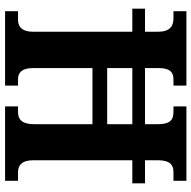

<svg xmlns="http://www.w3.org/2000/svg" viewBox="-19 -735 754 756"><g transform="rotate(90 358.0 -357.0)"><path d="M24 0H317V-51H292C265 -51 248 -67 248 -111V-344H469V-115C469 -67 451 -51 421 -51H399V0H692V-51H658C631 -51 611 -66 611 -111V-501H702V-551H611V-602C611 -650 630 -663 658 -663H692V-714H399V-663H420C452 -663 469 -650 469 -602V-551H248V-604C248 -650 265 -663 292 -663H317V-714H24V-663H52C82 -663 105 -650 105 -602V-551H14V-501H105V-111C105 -67 86 -51 58 -51H24ZM248 -402V-501H469V-402Z"/></g></svg>

Font: Noto Serif Georgian Condensed Bold
Style: Regular
Weight: 700
Width: 3
Designer: Monotype Design Team, Akaki Razmadze
Foundry: Google LLC
Version: Version 2.003